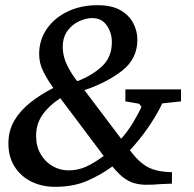

<svg xmlns="http://www.w3.org/2000/svg" viewBox="-20 -704 744 735"><path d="M672.9 -315.9 601.1 -308.1Q580.1 -263.7 547.6 -216.6Q515.1 -169.4 477.1 -128.9Q511.7 -82.5 546.1 -64.2Q580.6 -45.9 638.2 -44.9V-1Q614.3 -0.5 596.7 0.7Q579.1 2 564.9 2.9Q549.3 3.4 534.4 3.2Q519.5 2.9 505.9 0Q481.4 -4.4 459.2 -19.3Q437 -34.2 410.2 -66.9Q365.7 -34.2 313.2 -11.5Q260.7 11.2 190.9 11.2Q141.1 11.2 100.6 -8.5Q60.1 -28.3 36.1 -65.7Q12.2 -103 12.2 -154.8Q12.2 -204.6 35.4 -243.4Q58.6 -282.2 97.7 -312.7Q136.7 -343.3 184.1 -367.2Q161.6 -398.9 145.8 -430.2Q129.9 -461.4 129.9 -497.1Q129.9 -551.3 159.2 -593.5Q188.5 -635.7 239 -659.9Q289.6 -684.1 353 -684.1Q407.7 -684.1 441.2 -664.8Q474.6 -645.5 490.2 -615.2Q505.9 -585 505.9 -551.8Q505.9 -480 449 -434.6Q392.1 -389.2 303.2 -358.9L443.8 -172.9Q469.7 -201.7 489.3 -234.6Q508.8 -267.6 521 -293Q522 -295.4 517.1 -301.3Q512.2 -307.1 511.2 -307.1L460 -315.9V-361.8H672.9ZM408.2 -543Q408.2 -578.1 388.9 -606.4Q369.6 -634.8 333 -634.8Q309.1 -634.8 283 -622.8Q256.8 -610.8 238.5 -586.2Q220.2 -561.5 220.2 -523.9Q220.2 -488.3 237.5 -453.4Q254.9 -418.5 275.9 -393.1Q334.5 -416 371.3 -450.9Q408.2 -485.8 408.2 -543ZM377 -106.9 210.9 -328.1Q168 -300.3 143.1 -265.1Q118.2 -230 118.2 -184.1Q118.2 -144 135.5 -114.3Q152.8 -84.5 181.2 -68.1Q209.5 -51.8 242.2 -51.8Q277.3 -51.8 307.9 -65.2Q338.4 -78.6 377 -106.9Z"/></svg>

Font: Charis
Style: Italic
Weight: 400
Italic angle: -11°
Designer: Walt Agee, Miriam Martin, Annie Olsen, Victor Gaultney, Lorna Priest, Alan Ward, Bob Hallissy, Martin Hosken, Sharon Cor
Foundry: SIL Global
Version: Version 7.000